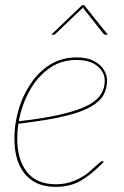

<svg xmlns="http://www.w3.org/2000/svg" viewBox="-20 -720 483 746"><path d="M197 6Q143 6 107.5 -17Q72 -40 54 -81.5Q36 -123 36 -181Q36 -199 37.5 -217.5Q39 -236 43 -255Q50 -293 64 -328Q78 -363 99 -394Q109 -410 121 -423.5Q133 -437 146 -448Q172 -471 205 -484Q238 -497 277 -497Q318 -497 344 -483.5Q370 -470 383 -449.5Q396 -429 396 -407Q396 -376 382 -351Q368 -326 334 -306Q303 -288 255 -275Q207 -262 153.5 -253.5Q100 -245 51 -239Q49 -225 48 -210Q47 -195 47 -181Q47 -100 84.5 -52Q122 -4 198 -4Q236 -4 269.5 -18Q303 -32 324 -50Q332 -57 343 -67Q354 -77 364 -85.5Q374 -94 377 -94Q380 -94 382 -92L383 -91Q337 -43 295 -18.5Q253 6 197 6ZM53 -249Q101 -254 154.5 -263Q208 -272 255 -285.5Q302 -299 331 -316Q362 -335 374.5 -357.5Q387 -380 387 -407Q387 -439 358.5 -463Q330 -487 277 -487Q215 -487 168.5 -452.5Q122 -418 93 -364Q64 -310 53 -249ZM179 -585 299 -700H307L399 -585H390Q386 -585 382 -589L302 -690L196 -589Q195 -588 193 -586.5Q191 -585 188 -585Z"/></svg>

Font: Aleo Thin
Style: Italic
Weight: 250
Italic angle: -7°
Designer: Alessio Laiso
Foundry: Alessio Laiso
Version: Version 2.001;gftools[0.9.29]